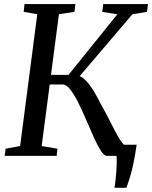

<svg xmlns="http://www.w3.org/2000/svg" viewBox="-20 -763 744 940"><path d="M540.5 156.5Q543.5 139 545.8 118.5Q548 98 549.5 77Q551 56 551.5 36.2Q552 16.5 550.5 0L501 -54.5H649Q641.5 -1.5 633 38.5Q624.5 78.5 615.5 107.2Q606.5 136 599 156.5ZM503.5 0Q489.5 0 473.5 -25.2Q457.5 -50.5 439.5 -90.2Q421.5 -130 402.5 -174.8Q383.5 -219.5 363.8 -259.2Q344 -299 324.5 -324.2Q305 -349.5 286.5 -349.5H194.5L200.5 -396.5H315.5L554.5 -693L480.5 -705L485.5 -743H704.5L699.5 -705L628 -693L341 -356L349 -395Q366 -394.5 381.8 -384Q397.5 -373.5 413 -354.2Q428.5 -335 444 -308.5Q459.5 -282 475.5 -250Q492.5 -220 509.5 -186.8Q526.5 -153.5 542 -123.8Q557.5 -94 571.2 -73.5Q585 -53 595.5 -49L639 -37.5L635 0ZM3 0 7.5 -35 78.5 -48 162.5 -693.5 96 -705 100 -743H349L344.5 -705L268.5 -693.5L184 -48L261 -35L257.5 0Z"/></svg>

Font: Merriweather 48pt
Style: Italic
Weight: 400
Italic angle: -7.8°
Version: Version 2.101